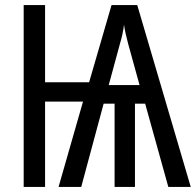

<svg xmlns="http://www.w3.org/2000/svg" viewBox="-20 -734 769 754"><path d="M729 0H641L550 -327H510V0H430V-327H387L299 0H210L306 -335H157V0H73V-714H157V-411H330L418 -714H519ZM451 -562 407 -400H528L483 -563Q472 -603 467 -637Q463 -602 451 -562Z"/></svg>

Font: Noto Sans UI Cond
Style: Regular
Weight: 400
Width: 3
Designer: Monotype Design Team
Foundry: Monotype Imaging Inc.
Version: Version 1.001